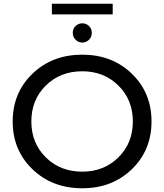

<svg xmlns="http://www.w3.org/2000/svg" viewBox="-20 -1001 880 1029"><path d="M258 -924V-981H584V-924ZM457 -788Q442 -773 421 -773Q400 -773 385 -788Q370 -803 370 -825Q370 -847 385 -861.5Q400 -876 421 -876Q442 -876 457 -861.5Q472 -847 472 -825Q472 -803 457 -788ZM421 8Q260 8 154 -94Q48 -196 48 -350Q48 -504 154 -606Q260 -708 421 -708Q581 -708 686.5 -606Q792 -504 792 -350Q792 -196 686.5 -94Q581 8 421 8ZM421 -81Q537 -81 614.5 -157.5Q692 -234 692 -350Q692 -466 614.5 -542.5Q537 -619 421 -619Q303 -619 225.5 -542.5Q148 -466 148 -350Q148 -234 225.5 -157.5Q303 -81 421 -81Z"/></svg>

Font: Montserrat
Style: Regular
Weight: 500
Designer: Julieta Ulanovsky
Foundry: Julieta Ulanovsky
Version: Version 7.200;PS 007.200;hotconv 1.0.88;makeotf.lib2.5.64775